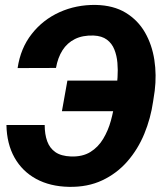

<svg xmlns="http://www.w3.org/2000/svg" viewBox="-20 -741 663 772"><path d="M547.4 -417 525.9 -293.9H229L251 -417ZM5.9 -238.3H159.7Q159.7 -201.2 169.7 -173.3Q179.7 -145.5 202.6 -129.4Q225.6 -113.3 265.6 -111.8Q312 -110.4 343.5 -129.9Q375 -149.4 395 -182.9Q415 -216.3 425.8 -255.6Q436.5 -294.9 441.9 -333L447.8 -377.4Q450.7 -401.4 452.6 -430.4Q454.6 -459.5 452.1 -488.3Q449.7 -517.1 439.9 -541.7Q430.2 -566.4 409.9 -581.5Q389.6 -596.7 356.4 -598.1Q312.5 -599.6 281.2 -584Q250 -568.4 231.2 -538.8Q212.4 -509.3 205.1 -467.8L50.8 -467.3Q62.5 -546.9 107.4 -604.2Q152.3 -661.6 219.2 -691.9Q286.1 -722.2 364.7 -721.2Q436.5 -719.7 485.6 -689.7Q534.7 -659.7 563 -610.4Q591.3 -561 600.6 -500.2Q609.9 -439.5 602.1 -376L595.7 -333.5Q585.9 -265.1 560.1 -202.6Q534.2 -140.1 491.9 -91.8Q449.7 -43.5 391.1 -15.9Q332.5 11.7 257.3 10.3Q181.2 8.8 125.2 -21.7Q69.3 -52.2 38.3 -107.4Q7.3 -162.6 5.9 -238.3Z"/></svg>

Font: Roboto ExtraBold
Style: Italic
Weight: 800
Designer: Christian Robertson
Foundry: Google
Version: Version 3.009; 2024